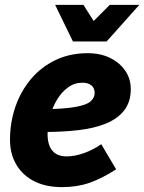

<svg xmlns="http://www.w3.org/2000/svg" viewBox="-20 -755 591 787"><path d="M21 -182Q21 -253 43 -317Q65 -381 106.5 -430.5Q148 -480 207 -508.5Q266 -537 339 -537Q392 -537 431.5 -517.5Q471 -498 493.5 -465Q516 -432 516 -390Q516 -337 489 -302.5Q462 -268 414 -248.5Q366 -229 301 -221.5Q236 -214 161 -214Q151 -214 142.5 -214.5Q134 -215 123 -215L137 -307Q139 -307 142.5 -307Q146 -307 148 -307Q241 -308 288.5 -316.5Q336 -325 352 -340Q368 -355 368 -374Q368 -394 354.5 -405Q341 -416 318 -416Q285 -416 258.5 -396.5Q232 -377 213.5 -346Q195 -315 185 -278Q175 -241 175 -205Q175 -161 194.5 -137.5Q214 -114 253 -114Q288 -114 326 -128Q364 -142 395 -164L456 -61Q397 -23 346.5 -5.5Q296 12 234 12Q168 12 120.5 -12Q73 -36 47 -80Q21 -124 21 -182ZM206 -735H322L364 -669L430 -735H551L417 -585H279Z"/></svg>

Font: Radio Canada
Style: Italic
Weight: 400
Italic angle: -12°
Designer: Charles Daoud, Etienne Aubert Bonn, Alexandre Saumier Demers, Jacques Le Bailly
Foundry: Radio-Canada
Version: Version 2.104;gftools[0.9.28.dev5+ged2979d]